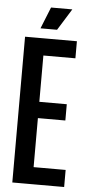

<svg xmlns="http://www.w3.org/2000/svg" viewBox="-56 -834 397 866"><g transform="rotate(5 142.5 -400.5)"><path d="M34 -660H123.7V0H34ZM79.3 -77.3H268.7V0H79.3ZM79.3 -373H248V-299.3H79.3ZM79.3 -660H268.7V-582.7H79.3ZM100 -703.7 139.3 -801.3H235.7L175 -703.7Z"/></g></svg>

Font: Bricolage Grotesque 96pt Condensed ExBd
Style: Regular
Weight: 800
Width: 3
Designer: Mathieu Triay
Foundry: Atelier Triay
Version: Version 1.001;Glyphs 3.2 (3207)